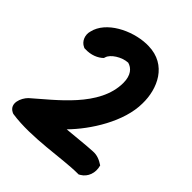

<svg xmlns="http://www.w3.org/2000/svg" viewBox="-184 -724 843 843"><g transform="rotate(45 237.5 -302.5)"><path d="M20 -485C12 -458 24 -428 49 -417L53 -415H58C95 -413 126 -427 144 -445L146 -451C153 -476 196 -504 234 -506C260 -499 282 -476 282 -428C282 -280 124 -166 34 -86C11 -63 -10 -13 30 7L34 9L38 10C167 29 327 -5 420 -5H427L434 -9C463 -26 477 -62 466 -100C446 -113 426 -123 399 -121C357 -119 300 -112 250 -108C324 -183 405 -311 405 -424C407 -515 362 -619 245 -621H232C145 -618 38 -565 20 -485Z"/></g></svg>

Font: Snowfall
Style: Blk
Weight: 900
Designer: Jasper
Foundry: Cannot Into Space Fonts
Version: Version 0.9